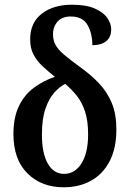

<svg xmlns="http://www.w3.org/2000/svg" viewBox="-20 -785 552 815"><path d="M250 10Q156 10 96.5 -49Q37 -108 37 -216Q37 -286 60 -334Q83 -382 123 -412Q163 -442 213 -459Q184 -482 160 -504.5Q136 -527 122 -554Q108 -581 108 -618Q108 -689 157.5 -727Q207 -765 285 -765Q346 -765 383 -748.5Q420 -732 436 -708Q452 -684 452 -660Q452 -627 430.5 -610Q409 -593 372 -593Q372 -643 351.5 -679Q331 -715 280 -715Q244 -715 224.5 -693.5Q205 -672 205 -639Q205 -613 216.5 -593Q228 -573 253 -552Q278 -531 319 -501Q367 -467 401.5 -430Q436 -393 455 -346.5Q474 -300 474 -235Q474 -156 445.5 -101Q417 -46 366.5 -18Q316 10 250 10ZM252 -47Q298 -47 326 -91.5Q354 -136 354 -215Q354 -272 341 -311.5Q328 -351 306 -378.5Q284 -406 257 -429Q233 -417 210.5 -392Q188 -367 173 -324Q158 -281 158 -214Q158 -134 183 -90.5Q208 -47 252 -47Z"/></svg>

Font: Noto Serif Condensed SemiBold
Style: Regular
Weight: 600
Width: 3
Designer: Monotype Design Team
Foundry: Monotype Imaging Inc.
Version: Version 2.013